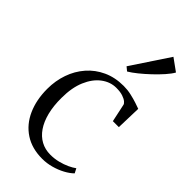

<svg xmlns="http://www.w3.org/2000/svg" viewBox="-255 -887 966 966"><g transform="rotate(45 228.0 -404.0)"><path d="M260 11Q186.5 11 134.8 -23Q83 -57 56 -117.5Q29 -178 29 -256Q29 -313.5 46.8 -364.5Q64.5 -415.5 98.8 -454.8Q133 -494 181.5 -516.2Q230 -538.5 291 -538.5Q318.5 -538.5 345 -532.5Q371.5 -526.5 392.5 -519.5Q413.5 -512.5 424 -508.5L420 -374.5H377.5L357 -470.5Q356 -476.5 346.5 -484.8Q337 -493 318.5 -499.2Q300 -505.5 271.5 -505.5Q229 -505.5 192.5 -478Q156 -450.5 134 -399Q112 -347.5 112 -275Q111.5 -217.5 123 -172.2Q134.5 -127 155.8 -96Q177 -65 207 -48.8Q237 -32.5 274.5 -32.5Q303 -32.5 330 -39.2Q357 -46 379 -56.2Q401 -66.5 415 -77L427.5 -53Q410.5 -36 383.2 -21.2Q356 -6.5 324.2 2.2Q292.5 11 260 11ZM251 -602 231 -618.5 364 -819 429 -772Q418.5 -753 397 -728.8Q375.5 -704.5 349 -679.5Q322.5 -654.5 297 -634Q271.5 -613.5 252 -602Z"/></g></svg>

Font: Merriweather 96pt Light
Style: Regular
Weight: 300
Version: Version 2.100